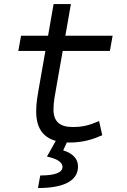

<svg xmlns="http://www.w3.org/2000/svg" viewBox="-20 -694 626 948"><path d="M324.2 9.8C390.1 9.8 439.5 -6.3 484.9 -26.4L469.2 -96.2C418 -74.2 387.2 -66.9 338.4 -66.9C274.4 -66.9 244.1 -95.2 244.1 -152.8C244.1 -191.4 250.5 -219.7 262.2 -287.1L289.6 -442.4H522.5L536.1 -517.6H302.7L330.1 -673.8H244.6L217.3 -517.6H84L70.3 -442.4H204.1L176.8 -287.1C164.6 -217.3 158.7 -186 158.7 -144.5C158.7 -64.9 189.9 -16.6 255.4 1.5L211.9 79.1C262.7 89.8 288.6 107.4 288.6 130.4C288.6 158.2 251 172.4 178.7 172.4L167.5 234.4C297.4 234.4 365.2 197.8 365.2 127.9C365.2 90.8 340.3 63.5 292 48.3L310.1 9.3C314.5 9.8 319.3 9.8 324.2 9.8Z"/></svg>

Font: Cascadia Code PL SemiLight
Style: Italic
Weight: 350
Italic angle: -10°
Monospace: yes
Designer: Aaron Bell
Foundry: Saja Typeworks
Version: Version 2404.023